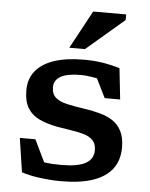

<svg xmlns="http://www.w3.org/2000/svg" viewBox="-53 -771 641 823"><g transform="rotate(5 268.0 -359.0)"><path d="M292.5 -518Q333 -518 369.2 -512.8Q405.5 -507.5 448 -495L462.5 -361.5H396L335 -484.5L410 -427.5Q376.5 -439.5 343.5 -445.5Q310.5 -451.5 285 -451.5Q227 -451.5 199 -435.5Q171 -419.5 171 -389Q171 -359.5 188.8 -344.2Q206.5 -329 239.2 -321.8Q272 -314.5 316.5 -308Q350 -303 380.8 -294.8Q411.5 -286.5 435.8 -270.8Q460 -255 474.2 -227.5Q488.5 -200 488.5 -157Q488.5 -103 461.2 -66Q434 -29 379 -9.8Q324 9.5 240.5 9.5Q197 9.5 149.5 3.2Q102 -3 70.5 -14L48.5 -160H115.5L182.5 -21L116 -75Q133.5 -69.5 153.8 -66Q174 -62.5 194.8 -61.2Q215.5 -60 234.5 -60Q307 -60 340.2 -78.8Q373.5 -97.5 373.5 -135Q373.5 -162.5 359.2 -177.5Q345 -192.5 320.8 -199.8Q296.5 -207 265.8 -211.5Q235 -216 202 -222Q158 -230.5 125.8 -245.8Q93.5 -261 76 -289.8Q58.5 -318.5 58.5 -366Q58.5 -415.5 86.2 -449.5Q114 -483.5 166.5 -500.8Q219 -518 292.5 -518ZM226 -563.5 314.5 -727H456.5V-703L293.5 -563.5Z"/></g></svg>

Font: Newsreader 7pt Medium
Style: Regular
Weight: 500
Designer: Hugues Gentile
Foundry: Production Type
Version: Version 1.003